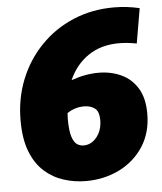

<svg xmlns="http://www.w3.org/2000/svg" viewBox="-53 -772 704 834"><g transform="rotate(-5 299.0 -355.5)"><path d="M579 -254Q579 -171 539.5 -110.5Q500 -50 434 -17.5Q368 15 289 15Q239 15 192 0Q145 -15 108 -48Q71 -81 49.5 -136Q28 -191 28 -271Q28 -367 61 -449.5Q94 -532 154.5 -594.5Q215 -657 296.5 -691.5Q378 -726 474 -726Q531 -726 586 -713L560 -561Q539 -565 520 -567Q501 -569 483 -569Q404 -569 348.5 -531Q293 -493 264 -427Q325 -449 383 -449Q437 -449 481.5 -428.5Q526 -408 552.5 -365Q579 -322 579 -254ZM233 -261Q233 -209 241.5 -183Q250 -157 263.5 -148.5Q277 -140 291 -140Q326 -140 349.5 -170Q373 -200 373 -243Q373 -282 354 -295.5Q335 -309 309 -309Q267 -309 234 -286Q233 -274 233 -261Z"/></g></svg>

Font: Bitter Black
Style: Italic
Weight: 900
Italic angle: -9°
Designer: Sol Matas, and Bitter project Authors
Foundry: Sol Matas
Version: Version 2.001